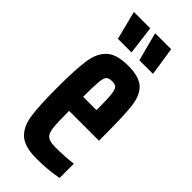

<svg xmlns="http://www.w3.org/2000/svg" viewBox="-227 -726 773 773"><g transform="rotate(45 159.0 -339.5)"><path d="M295 -221H125Q125 -152 128.5 -125Q132 -98 145 -88Q158 -78 191 -78Q211 -78 238.5 -79.5Q266 -81 289 -84V-3Q236 8 167 8Q101 8 71 -18.5Q41 -45 33 -97Q25 -149 25 -254Q25 -359 33 -411.5Q41 -464 70.5 -491Q100 -518 165 -518Q227 -518 254.5 -493Q282 -468 288.5 -417Q295 -366 295 -254ZM125 -301H201V-308Q201 -364 198 -388.5Q195 -413 188 -420.5Q181 -428 164 -428Q146 -428 138 -420.5Q130 -413 127.5 -387.5Q125 -362 125 -301ZM59 -565 29 -683V-687H121L136 -569V-565ZM181 -565 150 -683V-687H240L258 -569V-565Z"/></g></svg>

Font: Saira Ultra Condensed
Style: Bold
Weight: 700
Width: 1
Designer: Hector Gatti with collaboration of the Omnibus-Type team
Foundry: Omnibus-Type
Version: Version 1.001; ttfautohint (v1.8)